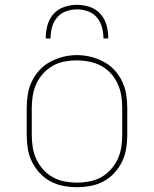

<svg xmlns="http://www.w3.org/2000/svg" viewBox="-20 -770 640 798"><path d="M300 8Q271 8 242.5 2.5Q214 -3 189 -16.5Q164 -30 144.5 -51.5Q125 -73 112.5 -98.5Q100 -124 95.5 -152.5Q91 -181 91 -210V-320Q91 -349 95.5 -377.5Q100 -406 112.5 -432Q125 -458 144.5 -479Q164 -500 189.5 -513.5Q215 -527 243 -534Q271 -541 300 -541Q329 -541 357 -534Q385 -527 410.5 -513.5Q436 -500 455.5 -479Q475 -458 487.5 -432Q500 -406 504.5 -377.5Q509 -349 509 -320V-210Q509 -181 504.5 -152.5Q500 -124 487.5 -98.5Q475 -73 455.5 -51.5Q436 -30 411 -16.5Q386 -3 357.5 2.5Q329 8 300 8ZM300 -11Q326 -11 352 -16Q378 -21 400.5 -33.5Q423 -46 440.5 -65.5Q458 -85 469 -108.5Q480 -132 484 -158Q488 -184 488 -210V-320Q488 -346 484 -372Q480 -398 469 -422Q458 -446 440 -465.5Q422 -485 399 -497Q376 -509 350 -514Q324 -519 297 -519Q272 -519 246.5 -514Q221 -509 198.5 -496Q176 -483 158.5 -463.5Q141 -444 130.5 -420.5Q120 -397 116 -371.5Q112 -346 112 -320V-210Q112 -184 116 -158Q120 -132 131 -108.5Q142 -85 159.5 -65.5Q177 -46 199.5 -33.5Q222 -21 248 -16Q274 -11 300 -11ZM170 -610Q170 -637 177 -664Q184 -691 202 -711.5Q220 -732 246.5 -741Q273 -750 300 -750Q327 -750 353.5 -741Q380 -732 398 -711.5Q416 -691 423 -664Q430 -637 430 -610H410Q410 -633 404 -656Q398 -679 383 -697Q368 -715 345.5 -723Q323 -731 300 -731Q277 -731 254.5 -723Q232 -715 217 -697Q202 -679 196 -656Q190 -633 190 -610Z"/></svg>

Font: Iosevka Curly Thin Extended
Style: Regular
Weight: 100
Width: 7
Monospace: yes
Designer: Belleve Invis
Foundry: Belleve Invis
Version: Version 11.1.0; ttfautohint (v1.8.3)